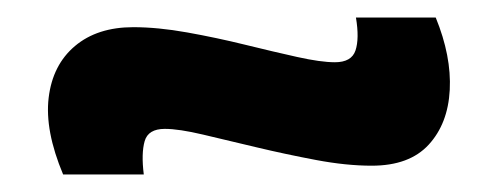

<svg xmlns="http://www.w3.org/2000/svg" viewBox="-20 -433 568 219"><path d="M404 -244Q375 -244 340.5 -250.5Q306 -257 272.5 -265Q239 -273 211.5 -279.5Q184 -286 168 -286Q149 -286 145 -272Q141 -258 144 -234H52Q31 -284 35.5 -321.5Q40 -359 65.5 -380.5Q91 -402 132 -402Q160 -402 193.5 -396Q227 -390 259.5 -382Q292 -374 319 -368Q346 -362 362 -362Q381 -362 385.5 -375.5Q390 -389 386 -413H477Q495 -369 493 -330.5Q491 -292 469 -268Q447 -244 404 -244Z"/></svg>

Font: Bricolage Grotesque 96pt ExtraBold
Style: Bold
Weight: 700
Version: Version 1.001;gftools[0.9.33.dev8+g029e19f]